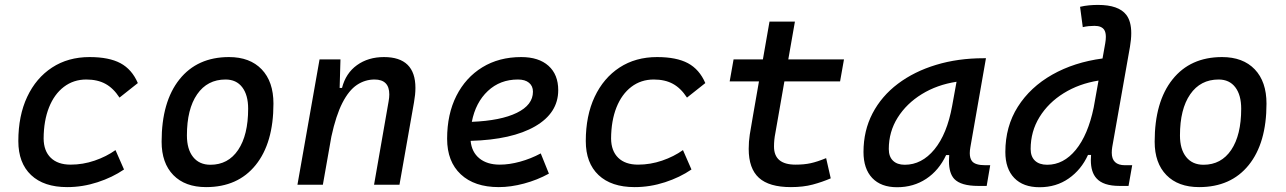

<svg xmlns="http://www.w3.org/2000/svg" viewBox="-20 -763 5313 793"><path d="M271.5 -83Q322.3 -83 370.8 -99.6Q419.4 -116.2 457 -143.1L492.2 -63Q444.3 -30.3 382.8 -10.3Q321.3 9.8 257.3 9.8Q161.1 9.8 108.4 -40Q55.7 -89.8 55.7 -180.2Q55.7 -285.2 92.3 -363Q128.9 -440.9 195.1 -484.1Q261.2 -527.3 350.1 -527.3Q430.2 -527.3 477.5 -502Q524.9 -476.6 549.3 -419.9L473.6 -359.9Q448.2 -398.9 415.5 -416.7Q382.8 -434.6 336.4 -434.6Q283.7 -434.6 243.9 -404.3Q204.1 -374 182.4 -319.3Q160.6 -264.6 160.2 -190.9Q160.6 -139.6 189.7 -111.3Q218.8 -83 271.5 -83Z M831.1 9.8Q744.6 9.8 696 -39.8Q647.5 -89.4 647.5 -177.7Q647.5 -342.8 721.2 -435.1Q794.9 -527.3 925.8 -527.3Q1012.2 -527.3 1060.8 -476.6Q1109.4 -425.8 1109.4 -335Q1109.4 -172.4 1035.9 -81.3Q962.4 9.8 831.1 9.8ZM849.1 -82.5Q922.4 -82.5 963.6 -143.8Q1004.9 -205.1 1004.9 -314Q1004.9 -370.6 980.5 -402.6Q956.1 -434.6 911.6 -434.6Q836.4 -434.6 794.2 -373.5Q752 -312.5 752 -203.6Q752 -146.5 777.6 -114.5Q803.2 -82.5 849.1 -82.5Z M1208.5 0 1299.8 -517.6H1386.2L1382.8 -399.9H1392.6Q1408.2 -460.9 1454.6 -494.1Q1501 -527.3 1565.9 -527.3Q1695.8 -527.3 1695.8 -399.9Q1695.8 -373 1689.9 -340.3L1629.9 0H1524.9L1585 -344.2Q1587.9 -359.9 1587.9 -373Q1587.9 -434.6 1526.9 -434.6Q1487.8 -434.6 1454.3 -412.4Q1420.9 -390.1 1394.3 -338.4Q1367.7 -286.6 1348.6 -198.7L1313.5 0Z M2044.4 -83Q2083.5 -83 2127.9 -95.2Q2172.4 -107.4 2213.4 -129.4L2247.1 -45.9Q2199.2 -19.5 2144.5 -4.9Q2089.8 9.8 2040 9.8Q1939.5 9.8 1883.1 -43Q1826.7 -95.7 1826.7 -189.9Q1826.7 -291.5 1865 -367.2Q1903.3 -442.9 1972.2 -485.1Q2041 -527.3 2132.8 -527.3Q2205.1 -527.3 2245.4 -491.2Q2285.6 -455.1 2285.6 -390.6Q2285.6 -296.4 2190.2 -241.2Q2094.7 -186 1923.8 -181.2Q1928.2 -134.8 1960 -108.9Q1991.7 -83 2044.4 -83ZM1928.7 -259.8Q2048.3 -264.6 2114.7 -297.1Q2181.2 -329.6 2181.2 -384.3Q2181.2 -407.7 2165 -421.1Q2148.9 -434.6 2119.1 -434.6Q2045.4 -434.6 1994.9 -387.2Q1944.3 -339.8 1928.7 -259.8Z M2615.2 -83Q2666 -83 2714.6 -99.6Q2763.2 -116.2 2800.8 -143.1L2835.9 -63Q2788.1 -30.3 2726.6 -10.3Q2665 9.8 2601.1 9.8Q2504.9 9.8 2452.1 -40Q2399.4 -89.8 2399.4 -180.2Q2399.4 -285.2 2436 -363Q2472.7 -440.9 2538.8 -484.1Q2605 -527.3 2693.8 -527.3Q2773.9 -527.3 2821.3 -502Q2868.7 -476.6 2893.1 -419.9L2817.4 -359.9Q2792 -398.9 2759.3 -416.7Q2726.6 -434.6 2680.2 -434.6Q2627.4 -434.6 2587.6 -404.3Q2547.9 -374 2526.1 -319.3Q2504.4 -264.6 2503.9 -190.9Q2504.4 -139.6 2533.4 -111.3Q2562.5 -83 2615.2 -83Z M3246.6 9.8Q3156.7 9.8 3114.5 -28.6Q3072.3 -66.9 3072.3 -147.9Q3072.3 -178.2 3076.7 -207Q3081.1 -235.8 3090.3 -287.1L3114.7 -426.8H2993.7L3009.8 -517.6H3130.9L3158.2 -673.8H3263.2L3235.8 -517.6H3465.8L3449.7 -426.8H3219.7L3195.3 -287.1Q3187 -238.3 3182.1 -211.9Q3176.8 -185.5 3176.8 -157.7Q3176.8 -83 3265.6 -83Q3301.3 -83 3328.1 -88.9Q3355 -94.7 3392.1 -109.9L3411.1 -26.4Q3376 -11.2 3336.7 -0.7Q3297.4 9.8 3246.6 9.8Z M3685.1 10.3Q3618.7 10.3 3582.5 -27.8Q3546.4 -65.9 3546.4 -135.3Q3546.4 -223.1 3583.7 -294.7Q3621.1 -366.2 3688.5 -417Q3755.9 -467.8 3846.2 -495.1Q3936.5 -522.5 4042.5 -522.5H4052.2L3987.8 -154.8Q3985.4 -141.6 3985.4 -130.4Q3985.4 -109.9 3994.1 -98.1Q4006.8 -80.6 4049.8 -80.6H4069.8L4055.2 4.9H4020.5Q3948.7 4.9 3921.4 -23.9Q3899.4 -47.4 3899.4 -97.7Q3899.4 -109.4 3900.4 -122.6H3887.7Q3857.9 -59.1 3805.4 -24.4Q3752.9 10.3 3685.1 10.3ZM3716.8 -82.5Q3787.1 -82.5 3839.4 -146Q3891.6 -209.5 3912.6 -325.7L3930.7 -425.3Q3850.6 -413.1 3787.4 -374.3Q3724.1 -335.4 3687.5 -277.1Q3650.9 -218.8 3650.9 -147.5Q3650.9 -116.2 3668.2 -99.4Q3685.5 -82.5 3716.8 -82.5Z M4273.4 10.3Q4206.1 10.3 4169.2 -27.8Q4132.3 -65.9 4132.3 -135.3Q4132.3 -240.7 4183.8 -322Q4235.4 -403.3 4325.9 -454.6Q4416.5 -505.9 4533.7 -521.5L4544.9 -584.5Q4547.4 -599.1 4547.4 -610.8Q4547.4 -628.9 4541 -639.2Q4530.3 -656.2 4500.5 -656.2Q4488.3 -656.2 4476.3 -655Q4464.4 -653.8 4452.1 -650.9L4440.9 -734.9Q4459.5 -739.3 4478 -741Q4496.6 -742.7 4515.1 -742.7Q4600.1 -742.7 4631.8 -701.7Q4652.3 -674.8 4652.3 -626Q4652.3 -600.6 4647 -569.8L4573.7 -155.3Q4571.8 -143.1 4571.8 -132.3Q4571.8 -80.6 4626.5 -80.6H4656.2L4641.1 4.9H4604Q4536.6 4.9 4508.8 -26.4Q4485.4 -51.8 4485.4 -101.6Q4485.4 -111.8 4486.3 -123H4473.6Q4445.8 -62 4394 -25.9Q4342.3 10.3 4273.4 10.3ZM4497.1 -318.4 4517.1 -430.2Q4437 -417.5 4373.5 -378.2Q4310.1 -338.9 4273.4 -279.5Q4236.8 -220.2 4236.8 -147.5Q4236.8 -116.2 4254.6 -99.4Q4272.5 -82.5 4305.2 -82.5Q4372.6 -82.5 4423.1 -144Q4473.6 -205.6 4497.1 -318.4Z M4932.6 9.8Q4846.2 9.8 4797.6 -39.8Q4749 -89.4 4749 -177.7Q4749 -342.8 4822.8 -435.1Q4896.5 -527.3 5027.3 -527.3Q5113.8 -527.3 5162.4 -476.6Q5210.9 -425.8 5210.9 -335Q5210.9 -172.4 5137.5 -81.3Q5064 9.8 4932.6 9.8ZM4950.7 -82.5Q5023.9 -82.5 5065.2 -143.8Q5106.4 -205.1 5106.4 -314Q5106.4 -370.6 5082 -402.6Q5057.6 -434.6 5013.2 -434.6Q4938 -434.6 4895.8 -373.5Q4853.5 -312.5 4853.5 -203.6Q4853.5 -146.5 4879.2 -114.5Q4904.8 -82.5 4950.7 -82.5Z"/></svg>

Font: CaskaydiaCove NFP
Style: Italic
Weight: 400
Italic angle: -10°
Designer: Aaron Bell
Foundry: Saja Typeworks
Version: Version 2111.001; VTT 6.35;Nerd Fonts 3.1.1